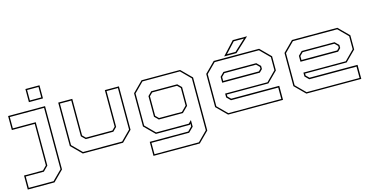

<svg xmlns="http://www.w3.org/2000/svg" viewBox="-113 -1209 3656 1867"><g transform="rotate(-15 1715.0 -275.0)"><path d="M205.5 -618V-750H347V-618ZM219 -631.5H333.5V-736.5H219ZM-25 200V59H165.5L205.5 18.5V-399H-25V-540H347V97L244 200ZM-11.5 186.5H238L333.5 91.5V-526.5H-11.5V-412.5H219V24L171 72.5H-11.5Z M582.5 0 479.5 -103V-540H621V-172L651.5 -141.5H918.5L949 -172V-540H1090.5V-103L987.5 0ZM588 -13.5H982L1077 -108.5V-526.5H962.5V-166.5L924 -128H646L607.5 -166.5V-526.5H493V-108.5Z M1240.5 200V59H1628L1668.5 18.5V-10L1658.5 0H1318.5L1215.5 -103V-437L1318.5 -540H1706.5L1809.5 -437V97L1706.5 200ZM1254 187H1701L1796 91.5V-431.5L1701 -527H1324L1229 -431.5V-108.5L1324 -13.5H1653L1682 -42.5V24.5L1633.5 72.5H1254ZM1382 -128 1343.5 -166.5V-374L1382 -412.5H1643.5L1682 -374V-185.5L1624 -128ZM1387.5 -141.5H1618.5L1668.5 -191.5V-368.5L1637.5 -399H1387.5L1357 -368.5V-172Z M2502 -540 2605 -437V-294.5L2502 -191.5H2083.5V-172L2114 -141.5H2598V0H2045L1942 -103V-437L2045 -540ZM2496.5 -526.5H2050.5L1955.5 -431.5V-108L2050.5 -13H2584V-127.5H2108.5L2070 -166V-204.5H2496.5L2591.5 -300V-431.5ZM2439 -412 2477.5 -373.5V-343L2448.5 -314H2070V-373.5L2108.5 -412ZM2433 -398.5H2114L2083.5 -368V-328H2443L2464 -349V-368ZM2154.5 -556 2276.5 -688H2420L2278 -556ZM2186.5 -570H2272.5L2384.5 -674H2282.5Z M3290 -540 3393 -437V-294.5L3290 -191.5H2871.5V-172L2902 -141.5H3386V0H2833L2730 -103V-437L2833 -540ZM3284.5 -526.5H2838.5L2743.5 -431.5V-108L2838.5 -13H3372V-127.5H2896.5L2858 -166V-204.5H3284.5L3379.5 -300V-431.5ZM3227 -412 3265.5 -373.5V-343L3236.5 -314H2858V-373.5L2896.5 -412ZM3221 -398.5H2902L2871.5 -368V-328H3231L3252 -349V-368Z"/></g></svg>

Font: Tourney Expanded Thin
Style: Regular
Weight: 100
Width: 7
Designer: Tyler Finck
Foundry: Etcetera Type Co
Version: Version 1.010; ttfautohint (v1.8.3)